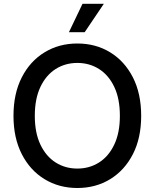

<svg xmlns="http://www.w3.org/2000/svg" viewBox="-20 -963 801 994"><path d="M380.4 10.3Q285.6 10.3 210.7 -35.4Q135.7 -81.1 92.8 -165Q49.8 -249 49.8 -363.3Q49.8 -478.5 92.8 -562.5Q135.7 -646.5 210.7 -692.1Q285.6 -737.8 380.4 -737.8Q475.6 -737.8 550.3 -692.1Q625 -646.5 668 -562.5Q710.9 -478.5 710.9 -363.3Q710.9 -248.5 668 -164.8Q625 -81.1 550.3 -35.4Q475.6 10.3 380.4 10.3ZM380.4 -90.3Q442.9 -90.3 492.7 -121.8Q542.5 -153.3 571.5 -214.4Q600.6 -275.4 600.6 -363.3Q600.6 -452.1 571.5 -513.2Q542.5 -574.2 492.7 -605.7Q442.9 -637.2 380.4 -637.2Q317.9 -637.2 268.1 -605.7Q218.3 -574.2 189.2 -512.9Q160.2 -451.7 160.2 -363.3Q160.2 -275.4 189.2 -214.4Q218.3 -153.3 268.1 -121.8Q317.9 -90.3 380.4 -90.3ZM336.9 -796.4 407.2 -943.4H517.6L418.5 -796.4Z"/></svg>

Font: Inter 20pt Medium
Style: Regular
Weight: 500
Version: Version 4.001;git-66647c0bb